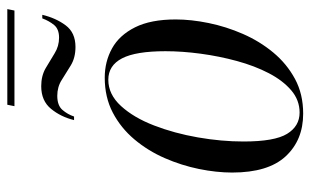

<svg xmlns="http://www.w3.org/2000/svg" viewBox="-186 -674 869 538"><g transform="rotate(-90 249.0 -404.5)"><path d="M221 -799 225 -819H493L489 -799ZM182 -632Q191 -669 213.5 -696.5Q236 -724 277 -724Q306 -724 327.5 -711.5Q349 -699 369 -686.5Q389 -674 413 -674Q437 -674 448.5 -688Q460 -702 467 -721H477Q468 -683 447.5 -655.5Q427 -628 387 -628Q357 -628 335.5 -641Q314 -654 294.5 -666.5Q275 -679 250 -679Q223 -679 210.5 -664.5Q198 -650 192 -632ZM200 10Q126 10 80.5 -39Q35 -88 35 -189Q35 -233 45 -282Q55 -331 75.5 -378Q96 -425 128 -463Q160 -501 203 -523.5Q246 -546 301 -546Q346 -546 383 -525.5Q420 -505 442 -461Q464 -417 464 -347Q464 -304 454 -255Q444 -206 423.5 -159Q403 -112 371.5 -74Q340 -36 297.5 -13Q255 10 200 10ZM203 0Q238 0 265.5 -23.5Q293 -47 313.5 -86.5Q334 -126 347.5 -175.5Q361 -225 368 -277Q375 -329 375 -376Q375 -459 355 -497.5Q335 -536 295 -536Q254 -536 221.5 -500.5Q189 -465 167 -408Q145 -351 133.5 -285Q122 -219 122 -157Q122 -70 143.5 -35Q165 0 203 0Z"/></g></svg>

Font: Noto Serif Display Condensed
Style: Italic
Weight: 400
Width: 3
Italic angle: -12°
Designer: Monotype Design Team
Foundry: Monotype Imaging Inc.
Version: Version 2.009